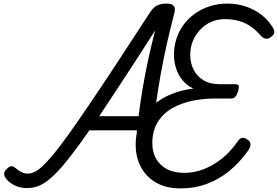

<svg xmlns="http://www.w3.org/2000/svg" viewBox="-20 -1035 1554 1074"><path d="M130 17Q88 17 55.5 -1.5Q23 -20 10 -41Q2 -55 3.5 -66.5Q5 -78 20 -92Q35 -107 46.5 -105Q58 -103 68 -94Q84 -80 100.5 -72Q117 -64 135 -64Q153 -64 173 -73Q193 -82 218 -105.5Q243 -129 278.5 -171.5Q314 -214 362 -281Q410 -348 475.5 -444.5Q541 -541 626.5 -670.5Q712 -800 822 -970Q841 -997 862 -1006Q883 -1015 910 -1015Q940 -1015 951.5 -1002.5Q963 -990 955 -961Q932 -873 913 -788.5Q894 -704 879 -620Q864 -536 851.5 -447.5Q839 -359 829 -262Q827 -242 816 -230.5Q805 -219 780 -215Q758 -210 748 -218Q738 -226 740 -246Q742 -261 743.5 -276Q745 -291 746 -306H480Q423 -224 379 -167Q335 -110 300.5 -74Q266 -38 237.5 -18Q209 2 183 9.5Q157 17 130 17ZM535 -385H755Q766 -471 779.5 -549.5Q793 -628 810 -706Q827 -784 848 -865Q751 -713 673.5 -595Q596 -477 535 -385ZM990 19Q909 19 853 -13.5Q797 -46 768 -101Q739 -156 739 -225Q739 -297 765.5 -352Q792 -407 837 -446.5Q882 -486 940 -509Q998 -532 1062 -540Q1027 -555 1002 -585Q977 -615 965 -652.5Q953 -690 953 -727Q953 -774 966.5 -817Q980 -860 1006.5 -896Q1033 -932 1070 -958.5Q1107 -985 1153 -1000Q1199 -1015 1253 -1015Q1308 -1015 1357 -998Q1406 -981 1444 -951Q1482 -921 1506 -881Q1516 -866 1514 -853Q1512 -840 1498 -830Q1485 -818 1469.5 -818.5Q1454 -819 1440 -834Q1414 -865 1384 -886Q1354 -907 1317.5 -917.5Q1281 -928 1238 -928Q1195 -928 1160 -912Q1125 -896 1098.5 -867.5Q1072 -839 1058 -803.5Q1044 -768 1044 -729Q1044 -685 1062 -647.5Q1080 -610 1116.5 -587Q1153 -564 1210 -564H1296Q1312 -564 1315 -555.5Q1318 -547 1312 -524Q1305 -503 1296 -493.5Q1287 -484 1273 -484H1183Q1118 -484 1055 -471Q992 -458 942 -429Q892 -400 862 -351.5Q832 -303 832 -233Q832 -185 852.5 -148Q873 -111 913 -89.5Q953 -68 1011 -68Q1067 -68 1120.5 -89Q1174 -110 1222 -148.5Q1270 -187 1308 -242Q1322 -263 1337 -264Q1352 -265 1370 -250Q1381 -240 1381.5 -227Q1382 -214 1369 -194Q1321 -126 1262.5 -78.5Q1204 -31 1136 -6Q1068 19 990 19Z"/></svg>

Font: Playwrite US Trad
Style: Regular
Weight: 400
Designer: Veronika Burian, José Scaglione
Foundry: TypeTogether
Version: Version 1.002